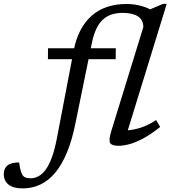

<svg xmlns="http://www.w3.org/2000/svg" viewBox="-182 -760 900 1014"><path d="M71 -447.5 71.5 -505H429.5L429 -447.5ZM216 -106.5Q198.5 -20 172 44.2Q145.5 108.5 110.5 151Q75.5 193.5 32 214.2Q-11.5 235 -62.5 235Q-112 235 -137 214.8Q-162 194.5 -162 160Q-162 129.5 -142.8 113.8Q-123.5 98 -81 98Q-77.5 123.5 -73.2 139.8Q-69 156 -62.5 165.5Q-55.5 175 -45.2 178.2Q-35 181.5 -20 181.5Q1.5 181.5 21.5 170.8Q41.5 160 59.5 135.5Q77.5 111 92.5 69.8Q107.5 28.5 119 -32.5L207.5 -494.5Q218.5 -552.5 242 -598.2Q265.5 -644 300.5 -675.5Q335.5 -707 382.2 -723Q429 -739 486.5 -739Q508.5 -739 528.5 -736Q548.5 -733 566.5 -728Q584.5 -723 600 -716Q615.5 -709 628 -700.5L586 -700L678.5 -739.5H698.5L493 -72Q524.5 -74 562.8 -86.2Q601 -98.5 642.5 -126L664 -89.5Q613.5 -49.5 572.8 -28Q532 -6.5 500.2 1.8Q468.5 10 444 10Q408.5 10 399.8 -4.5Q391 -19 405.5 -67L575 -617Q574.5 -656 545.8 -674Q517 -692 466 -692Q420.5 -692 388.2 -675.5Q356 -659 335.2 -623.8Q314.5 -588.5 303 -532.5Z"/></svg>

Font: Newsreader 7pt
Style: Italic
Weight: 400
Italic angle: -17°
Designer: Hugues Gentile
Foundry: Production Type
Version: Version 1.003